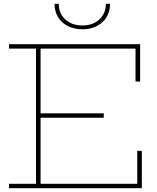

<svg xmlns="http://www.w3.org/2000/svg" viewBox="-20 -983 819 1003"><path d="M522 -391V-368H181V-391ZM697 -195H721V0H27V-23H168V-729H27V-752H712V-557H688V-729H192V-23H697ZM555 -963Q555 -923.5 536.8 -893.5Q518.5 -863.5 485.8 -846.8Q453 -830 410 -830Q367 -830 334.2 -846.8Q301.5 -863.5 283.2 -893.5Q265 -923.5 265 -963H287Q287 -913 321.2 -881.5Q355.5 -850 410 -850Q465 -850 499 -881.5Q533 -913 533 -963Z"/></svg>

Font: Hepta Slab ExtraLight ExtraLight
Style: Regular
Weight: 250
Version: Version 1.102